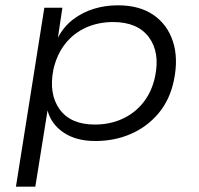

<svg xmlns="http://www.w3.org/2000/svg" viewBox="-20 -523 751 723"><path d="M40 180 147 -494H215L198 -381Q220 -423 255.5 -450Q291 -477 334 -490Q377 -503 424 -503Q505 -503 557.5 -467Q610 -431 631 -367.5Q652 -304 635 -221Q620 -148 577.5 -97Q535 -46 473.5 -19Q412 8 339 8Q267 8 220 -23.5Q173 -55 159 -107L113 180ZM337 -54Q394 -54 441 -75.5Q488 -97 520 -137.5Q552 -178 564 -235Q583 -326 540.5 -383Q498 -440 406 -440Q350 -440 303.5 -419Q257 -398 225.5 -358Q194 -318 181 -261Q163 -169 204.5 -111.5Q246 -54 337 -54Z"/></svg>

Font: Nunito Sans 7pt SemiExpanded Light
Style: Italic
Weight: 300
Width: 6
Italic angle: -9°
Designer: Vernon Adams
Foundry: Vernon Adams
Version: Version 3.101;gftools[0.9.27]